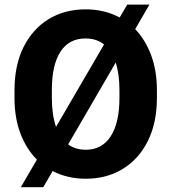

<svg xmlns="http://www.w3.org/2000/svg" viewBox="-20 -761 728 828"><path d="M656.7 -371.1V-339.4Q656.7 -231.4 617.7 -153.1Q578.6 -74.7 509.5 -32.5Q440.4 9.8 350.1 9.8Q271 9.8 207 -23.4L166.5 46.4H69.8L139.2 -72.8Q93.8 -117.7 68.1 -185.3Q42.5 -252.9 42.5 -339.4V-371.1Q42.5 -479.5 81.5 -557.9Q120.6 -636.2 189.7 -678.5Q258.8 -720.7 349.1 -720.7Q430.7 -720.7 496.1 -685.5L528.8 -741.2H624.5L563 -635.3Q606.9 -589.8 631.8 -522.9Q656.7 -456.1 656.7 -371.1ZM203.6 -339.4Q203.6 -265.1 221.7 -213.9L428.7 -569.3Q396 -595.2 349.1 -595.2Q277.8 -595.2 240.7 -538.1Q203.6 -481 203.6 -372.1ZM495.1 -339.4V-372.1Q495.1 -441.4 479 -491.2L273.9 -138.2Q305.7 -115.2 350.1 -115.2Q419.9 -115.2 457.5 -173.3Q495.1 -231.4 495.1 -339.4Z"/></svg>

Font: Vazirmatn RD FD ExtraBold
Style: Regular
Weight: 800
Designer: Saber Rastikerdar
Foundry: Saber Rastikerdar
Version: Version 33.003